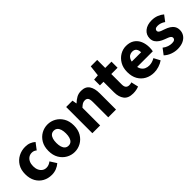

<svg xmlns="http://www.w3.org/2000/svg" viewBox="162 -1602 2569 2569"><g transform="rotate(-45 1446.5 -318.0)"><path d="M284.5 12Q213.7 12 157.4 -18.8Q101.2 -49.6 68.6 -107.6Q36 -165.7 36 -247.8Q36 -330.4 71.9 -388.4Q107.9 -446.5 166.9 -477.3Q225.9 -508 294.3 -508Q340.2 -508 376.5 -493.4Q412.8 -478.7 439.4 -454.7L370.4 -363.7Q356.6 -375.3 340.3 -382.4Q324 -389.4 302.5 -389.4Q268 -389.4 241.9 -372Q215.8 -354.6 201.1 -322.8Q186.4 -291.1 186.4 -247.8Q186.4 -205 201.2 -173.2Q216 -141.5 241.3 -124.1Q266.6 -106.6 299.4 -106.6Q323.9 -106.6 346.1 -115.7Q368.2 -124.7 387.1 -139.5L444.7 -48.9Q413.7 -20.9 371.8 -4.4Q329.9 12 284.5 12Z M717.5 12Q654.8 12 599.7 -18.7Q544.6 -49.5 510.2 -107.5Q475.9 -165.6 475.9 -247.9Q475.9 -330.4 510.2 -388.5Q544.6 -446.7 599.7 -477.4Q654.8 -508.1 717.5 -508.1Q780.3 -508.1 835.3 -477.4Q890.3 -446.7 924.8 -388.5Q959.2 -330.4 959.2 -247.9Q959.2 -165.6 924.8 -107.5Q890.3 -49.5 835.3 -18.7Q780.3 12 717.5 12ZM717.5 -106.6Q747.9 -106.6 768.3 -123.9Q788.7 -141.2 798.6 -173.1Q808.5 -205 808.5 -247.9Q808.5 -290.8 798.6 -322.8Q788.7 -354.7 768.3 -372.1Q747.9 -389.5 717.5 -389.5Q687.1 -389.5 666.8 -372.1Q646.5 -354.7 636.5 -322.8Q626.5 -290.8 626.5 -247.9Q626.5 -205 636.5 -173.1Q646.5 -141.2 666.8 -123.9Q687.1 -106.6 717.5 -106.6Z M1059.7 0V-496.1H1179.6L1190.2 -433.3H1193.9Q1225.3 -463.9 1263.9 -486Q1302.6 -508.1 1353.3 -508.1Q1434.7 -508.1 1470.9 -454.6Q1507.2 -401 1507.2 -308V0H1360.2V-289.2Q1360.2 -342.8 1345.5 -362.9Q1330.9 -382.9 1298.5 -382.9Q1270.8 -382.9 1251.1 -370.4Q1231.4 -358 1206.7 -334.7V0Z M1823.1 11.1Q1731.4 11.1 1691.4 -42.3Q1651.4 -95.7 1651.4 -181.4V-381H1583.6V-490.5L1659.6 -496L1677 -647.8H1798.8V-496H1917.6V-381H1798.8V-183.1Q1798.8 -141.2 1816.3 -122.8Q1833.9 -104.4 1862.7 -104.4Q1875.2 -104.4 1887.3 -106.1Q1899.5 -107.8 1909.8 -112.2L1933.6 -9.3Q1914.6 -1.4 1886.4 4.8Q1858.1 11.1 1823.1 11.1Z M2219.4 12Q2148.1 12 2090.9 -18.8Q2033.8 -49.6 2000.6 -107.6Q1967.5 -165.7 1967.5 -248.2Q1967.5 -328.8 2001.4 -386.9Q2035.2 -444.9 2088.9 -476.5Q2142.6 -508 2202.2 -508Q2273.2 -508 2320.1 -476.6Q2367.1 -445.2 2390.1 -391.3Q2413.2 -337.4 2413.2 -270Q2413.2 -250.6 2411.1 -232.6Q2409.1 -214.5 2406.6 -203.3H2081.5L2080.4 -304.7H2286.6Q2286.6 -344.3 2267.9 -369.7Q2249.2 -395.2 2205.4 -395.2Q2181.3 -395.2 2158.1 -382.2Q2135 -369.1 2120 -337Q2105 -305 2106.2 -248.2Q2107.3 -191.9 2126.7 -159.9Q2146.2 -127.9 2176.1 -114.6Q2206 -101.3 2239 -101.3Q2267.6 -101.3 2294.4 -109.4Q2321.2 -117.6 2347.4 -133L2395.2 -43.4Q2357.8 -17.1 2310.7 -2.6Q2263.6 12 2219.4 12Z M2661.3 12Q2611.7 12 2560 -7.2Q2508.2 -26.5 2470.8 -62.2L2533.3 -144.9Q2567.4 -118.2 2600.9 -107.5Q2634.3 -96.7 2664.9 -96.7Q2697.8 -96.7 2712.7 -108.4Q2727.6 -120 2727.6 -139.4Q2727.6 -155.8 2714.5 -166.9Q2701.3 -178 2679.6 -186.6Q2657.9 -195.3 2630.7 -205.3Q2595.3 -218.3 2565.3 -238Q2535.2 -257.7 2516.8 -286Q2498.5 -314.3 2498.5 -352.8Q2498.5 -422.6 2550.6 -465.4Q2602.7 -508.1 2688 -508.1Q2741.8 -508.1 2786.6 -490.5Q2831.3 -472.9 2862.9 -445.3L2800.4 -362.7Q2773.1 -382.1 2746.1 -390.8Q2719.1 -399.4 2692.6 -399.4Q2663.9 -399.4 2649.9 -388.4Q2635.9 -377.5 2635.9 -359.8Q2635.9 -345.6 2645.8 -335.7Q2655.6 -325.9 2676.1 -317.5Q2696.7 -309.1 2728.2 -299Q2766.2 -286.4 2797.4 -266.8Q2828.6 -247.2 2846.9 -218.2Q2865.1 -189.2 2865.1 -148Q2865.1 -103.1 2841.7 -66.9Q2818.4 -30.8 2773.1 -9.4Q2727.8 12 2661.3 12Z"/></g></svg>

Font: Source Sans 3 VF
Style: Regular
Weight: 200
Designer: Paul D. Hunt
Foundry: Adobe
Version: Version 3.046;hotconv 1.0.118;makeotfexe 2.5.65603